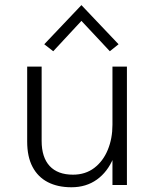

<svg xmlns="http://www.w3.org/2000/svg" viewBox="-20 -742 635 770"><path d="M431 -475H489V0H431ZM89 -475H147V-177Q147 -111 179.2 -76.2Q211.5 -41.5 272.5 -41.5Q322.5 -41.5 358 -68.5Q393.5 -95.5 412.2 -141Q431 -186.5 431 -241.5H458.5Q458.5 -165.5 435 -109Q411.5 -52.5 368.5 -21.8Q325.5 9 266.5 9Q211.5 9 171.8 -11.5Q132 -32 110.5 -72.8Q89 -113.5 89 -174ZM193.5 -536.5 157.5 -564.5 306.5 -721.5 455.5 -564.5 420.5 -536.5 296.5 -669H316.5Z"/></svg>

Font: Karla Light
Style: Regular
Weight: 300
Designer: Jonathan Pinhorn
Version: Version 2.004;gftools[0.9.33]